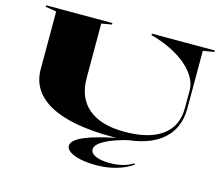

<svg xmlns="http://www.w3.org/2000/svg" viewBox="-123 -872 1446 1247"><g transform="rotate(15 600.0 -248.5)"><path d="M675 6Q398 6 255 -72Q112 -150 112 -298V-686L39 -698V-708H484V-698L415 -686V-320Q415 -187 499 -116.5Q583 -46 741 -46Q907 -46 994.5 -110.5Q1082 -175 1082 -298V-416Q1082 -459 1058 -501Q1034 -543 990 -580.5Q946 -618 885.5 -648Q825 -678 750 -698V-708H1173V-698L1098 -686V-298Q1098 -152 991 -73Q884 6 675 6ZM795 -4Q687 22 629.5 53.5Q572 85 572 117Q572 144 607.5 159.5Q643 175 703 175Q748 175 787.5 165Q827 155 858 135L864 142Q820 174 756.5 192.5Q693 211 621 211Q561 211 515 201.5Q469 192 443 174.5Q417 157 417 135Q417 94 509 58Q601 22 785 -10Z"/></g></svg>

Font: Kalnia Expanded Medium
Style: Regular
Weight: 500
Width: 7
Designer: Frida Medrano
Foundry: Frida Medrano
Version: Version 1.105